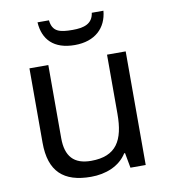

<svg xmlns="http://www.w3.org/2000/svg" viewBox="-84 -811 785 892"><g transform="rotate(-10 309.0 -365.0)"><path d="M464 -740H409C402 -688 360 -677 308 -677C247 -677 213 -685 207 -740H153C158 -658 207 -606 306 -606C402 -606 457 -660 464 -740ZM533 -536H445V-257C445 -132 406 -63 287 -63C206 -63 168 -105 168 -191V-536H79V-185C79 -49 145 10 274 10C343 10 409 -15 444 -71H448L461 0H533Z"/></g></svg>

Font: Noto Sans Nandinagari
Style: Regular
Weight: 400
Designer: Ek Type
Foundry: Ek Type
Version: Version 1.002